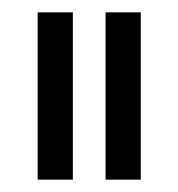

<svg xmlns="http://www.w3.org/2000/svg" viewBox="-20 -756 289 311"><path d="M151 -465V-736H208V-465ZM41 -465V-736H98V-465Z"/></svg>

Font: Stick No Bills Light
Style: Regular
Weight: 300
Version: Version 2.000